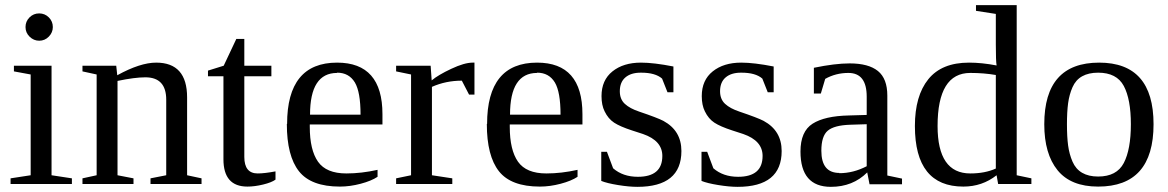

<svg xmlns="http://www.w3.org/2000/svg" viewBox="-20 -714 4534 745"><path d="M185 -609Q185 -588 169.5 -572Q154 -556 132 -556Q111 -556 95 -571.5Q79 -587 79 -609Q79 -631 94.5 -646.5Q110 -662 132 -662Q154 -662 169.5 -646.5Q185 -631 185 -609ZM180 -34 259 -22V0H21V-22L99 -34V-425L34 -437V-459H180Z M625 -327Q625 -414 544 -414Q503 -414 436 -400V-34L498 -22V0H300V-22L355 -34V-425L300 -437V-459H431L435 -422Q524 -471 586 -471Q706 -471 706 -336V-34L762 -22V0H564V-22L625 -34Z M1049 -17Q1034 -6 1001 2Q968 10 940 10Q847 10 847 -96V-418H787V-440L848 -459L897 -563H928V-459H1033V-418H928V-105Q928 -41 980 -41Q1006 -41 1049 -49Z M1093 -233H1094Q1094 -471 1288 -471Q1464 -471 1464 -271V-231H1182V-222Q1182 -132 1214 -86.5Q1246 -41 1324 -41Q1382 -41 1445 -55V-28Q1421 -12 1379.5 -1Q1338 10 1299 10Q1187 10 1140 -49.5Q1093 -109 1093 -233ZM1288 -432V-431Q1183 -431 1183 -269H1379Q1379 -357 1357 -394Q1334 -432 1288 -432Z M1655 -402Q1680 -423 1731 -447Q1782 -471 1814 -471H1821V-347H1800L1772 -401Q1710 -401 1656 -377V-34L1735 -22V0H1517V-22L1575 -34V-425L1517 -437V-459H1651Z M1869 -233H1870Q1870 -471 2064 -471Q2240 -471 2240 -271V-231H1958V-222Q1958 -132 1990 -86.5Q2022 -41 2100 -41Q2158 -41 2221 -55V-28Q2197 -12 2155.5 -1Q2114 10 2075 10Q1963 10 1916 -49.5Q1869 -109 1869 -233ZM2064 -432V-431Q1959 -431 1959 -269H2155Q2155 -357 2133 -394Q2110 -432 2064 -432Z M2468 -432H2466Q2428 -432 2406.5 -413.5Q2385 -395 2385 -360Q2385 -329 2404.5 -311Q2424 -293 2460 -281Q2531 -257 2554 -245Q2624 -207 2624 -128Q2624 11 2453 11Q2421 11 2378 4Q2335 -3 2313 -12V-125H2335L2359 -61Q2397 -28 2455 -28Q2550 -28 2550 -109Q2550 -168 2475 -194L2432 -208Q2386 -223 2363 -238Q2340 -253 2326 -282Q2314 -306 2314 -341Q2314 -403 2356.5 -437Q2399 -471 2467 -471Q2517 -471 2593 -456V-356H2570L2549 -409Q2523 -432 2468 -432Z M2857 -432H2855Q2817 -432 2795.5 -413.5Q2774 -395 2774 -360Q2774 -329 2793.5 -311Q2813 -293 2849 -281Q2920 -257 2943 -245Q3013 -207 3013 -128Q3013 11 2842 11Q2810 11 2767 4Q2724 -3 2702 -12V-125H2724L2748 -61Q2786 -28 2844 -28Q2939 -28 2939 -109Q2939 -168 2864 -194L2821 -208Q2775 -223 2752 -238Q2729 -253 2715 -282Q2703 -306 2703 -341Q2703 -403 2745.5 -437Q2788 -471 2856 -471Q2906 -471 2982 -456V-356H2959L2938 -409Q2912 -432 2857 -432Z M3343 -340V-339Q3343 -431 3272 -431Q3223 -431 3182 -408L3165 -351H3138V-451Q3220 -468 3277 -468Q3350 -468 3386.5 -438.5Q3423 -409 3423 -343V-33L3480 -21V1H3354L3345 -45Q3289 11 3204 11Q3086 11 3086 -126Q3086 -204 3133 -234Q3180 -264 3274 -266L3343 -268ZM3237 -43V-42Q3291 -42 3343 -69V-232L3279 -230Q3217 -228 3192 -207Q3167 -186 3167 -129Q3167 -43 3237 -43Z M3530 -225Q3530 -342 3582 -406.5Q3634 -471 3740 -471Q3790 -471 3847 -460Q3844 -476 3844 -541V-660L3767 -672V-694H3925V-34L3982 -22V0H3853L3847 -34Q3791 10 3718 10Q3530 10 3530 -225ZM3618 -225Q3618 -41 3745 -41Q3802 -41 3844 -60V-423Q3798 -431 3745 -431Q3618 -431 3618 -225Z M4245 -471Q4456 -471 4456 -232Q4456 10 4241 10Q4135 10 4083.5 -53.5Q4032 -117 4032 -232Q4032 -471 4245 -471ZM4368 -232Q4368 -329 4340.5 -380.5Q4313 -432 4241 -432Q4204 -432 4179 -418Q4154 -404 4141.5 -375.5Q4129 -347 4124.5 -313.5Q4120 -280 4120 -232Q4120 -183 4124.5 -149.5Q4129 -116 4141.5 -87Q4154 -58 4179 -43.5Q4204 -29 4241 -29Q4313 -29 4340.5 -81.5Q4368 -134 4368 -232Z"/></svg>

Font: Libra Serif Modern
Style: Regular
Weight: 400
Designer: Stefan Peev, Context Ltd
Foundry: Stefan Peev, Context Ltd
Version: Version 1.000